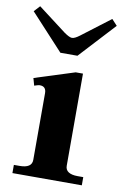

<svg xmlns="http://www.w3.org/2000/svg" viewBox="-88 -781 533 831"><g transform="rotate(10 178.5 -366.0)"><path d="M-4 -706 20 -732 145 -637Q168 -621 179 -621Q191 -621 212 -637L337 -732L361 -706L216 -549H141ZM27 -36H52Q106 -36 106 -72V-365Q106 -395 78 -395Q74 -395 67 -393Q60 -391 54 -389L45 -421L221 -477H253V-72Q253 -54 267 -45Q281 -36 307 -36H332V0H27Z"/></g></svg>

Font: Taviraj DemiBold
Style: Regular
Weight: 600
Designer: Katatrad Team
Foundry: CadsonDemak
Version: Version 1.030